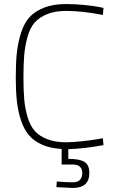

<svg xmlns="http://www.w3.org/2000/svg" viewBox="-20 -729 577 950"><path d="M422 127Q422 201 340 201L259 197L261 169Q305 173 339 173Q387 173 387 127Q387 85 339 85H285V8Q230 5 189.5 -12.5Q149 -30 124 -59Q99 -88 84 -133Q69 -178 63.5 -228.5Q58 -279 58 -347Q58 -418 63.5 -469Q69 -520 84.5 -568Q100 -616 127 -645Q154 -674 199 -691.5Q244 -709 307 -709Q349 -709 395.5 -704.5Q442 -700 467 -695L492 -690L489 -655Q388 -675 307 -675Q252 -675 213 -659Q174 -643 151.5 -617.5Q129 -592 116.5 -547.5Q104 -503 100 -458Q96 -413 96 -347Q96 -281 100 -236Q104 -191 117 -148Q130 -105 153 -80Q176 -55 214.5 -40Q253 -25 307 -25Q339 -25 384.5 -30Q430 -35 460 -40L489 -45L492 -11Q395 7 318 9V57Q374 57 398 72Q422 87 422 127Z"/></svg>

Font: TitilliumText22L Th
Style: Thin
Weight: 100
Designer: Campivisivi
Foundry: Campivisivi
Version: 1.000